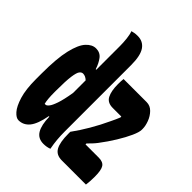

<svg xmlns="http://www.w3.org/2000/svg" viewBox="-212 -884 1024 1024"><g transform="rotate(45 300.0 -372.0)"><path d="M121 -552Q152 -552 169.5 -529Q187 -506 198 -472H202V-651Q202 -676 199 -704Q196 -732 189 -750Q196 -752 206 -754Q216 -756 231 -756Q272 -756 294 -724Q316 -692 316 -621V-120Q316 -90 318.5 -61Q321 -32 327 -1Q307 7 282 7Q241 7 222 -25Q203 -57 202 -118H198Q185 -48 160.5 -18Q136 12 99 12Q81 12 60.5 -11Q40 -34 25 -83Q10 -132 10 -209V-252Q10 -366 25.5 -431.5Q41 -497 66.5 -524.5Q92 -552 121 -552ZM340 -540H514Q541 -540 560.5 -520Q580 -500 590 -473Q600 -446 600 -425V-417Q600 -399 584.5 -364.5Q569 -330 543 -287.5Q517 -245 485 -203Q475 -190 464.5 -179Q454 -168 443 -157V-150H543Q575 -150 587.5 -131.5Q600 -113 600 -63Q600 -46 599 -29.5Q598 -13 596 0H414Q372 0 355 -30.5Q338 -61 338 -125V-140Q368 -181 397 -230.5Q426 -280 451 -334Q457 -347 462.5 -358.5Q468 -370 473 -383V-390H408Q368 -390 353 -419Q338 -448 338 -500Q338 -511 338.5 -521Q339 -531 340 -540ZM136 -149H143Q150 -149 160 -161Q170 -173 181 -205Q192 -237 202 -297V-392Q185 -408 167 -408Q156 -408 147.5 -397Q139 -386 134 -350.5Q129 -315 129 -241V-230Q129 -176 136 -149Z"/></g></svg>

Font: Recursive Mn Csl St XBd
Style: Regular
Weight: 800
Monospace: yes
Version: Version 1.079;hotconv 1.0.112;makeotfexe 2.5.65598; ttfautoh